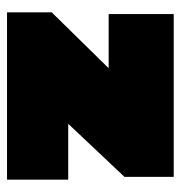

<svg xmlns="http://www.w3.org/2000/svg" viewBox="-4 -510 514 546"><g transform="rotate(90 253.0 -237.0)"><path d="M15 0V-127L174 -289H20V-474H483V-334L332 -174H491V0Z"/></g></svg>

Font: Boz Display
Style: Regular
Weight: 900
Version: Version 2.000; ttfautohint (v1.8.3)